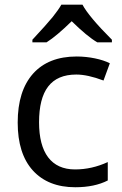

<svg xmlns="http://www.w3.org/2000/svg" viewBox="-20 -786 520 816"><path d="M117.7 -606H177.7C206.5 -624 242.2 -654.3 284.7 -695.8C328.1 -653.3 364.3 -623 393.6 -606H455.6V-617.2C389.2 -683.6 347.7 -733.4 330.6 -766.1H240.7C232.9 -752 220.7 -734.9 204.1 -713.9C187 -692.9 158.2 -660.6 117.7 -617.2ZM299.8 9.8C355 9.8 400.9 0 438 -19V-97.2C392.6 -76.2 346.2 -65.9 298.8 -65.9C197.8 -65.9 146 -136.7 146 -266.1C146 -400.9 196.3 -469.2 304.2 -469.2C335.9 -469.2 374.5 -460.9 419.9 -443.8L446.8 -517.1C413.6 -534.2 358.4 -545.9 306.2 -545.9C225.6 -545.9 164.1 -521.5 120.6 -473.1C77.1 -424.3 55.2 -355 55.2 -265.1C55.2 -176.8 76.7 -108.9 119.6 -61.5C162.6 -14.2 222.7 9.8 299.8 9.8Z"/></svg>

Font: Noto Reveo Sans
Style: Regular
Weight: 400
Designer: Monotype Design team
Foundry: Monotype Imaging Inc.
Version: Version 1.04